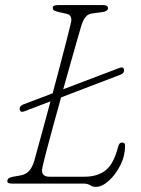

<svg xmlns="http://www.w3.org/2000/svg" viewBox="-20 -720 552 753"><path d="M57 -290.5Q55.5 -304 70.5 -310L186.5 -354Q202.5 -414 217.5 -470.8Q232.5 -527.5 243.5 -570.8Q254.5 -614 259 -634Q261.5 -645.5 257.2 -654.5Q253 -663.5 242.5 -665.5L207.5 -673.5Q197.5 -676 192.2 -679Q187 -682 187 -690Q187 -700 208 -700H385.5Q403.5 -700 403.5 -688Q403.5 -681.5 397 -677.5Q390.5 -673.5 380.5 -672.5L342.5 -667.5Q325.5 -665.5 315.8 -653.5Q306 -641.5 299.5 -621Q295 -605.5 284 -567.8Q273 -530 258.5 -478.2Q244 -426.5 228 -370L449.5 -454Q463.5 -459.5 466.5 -446.5Q468 -433 453.5 -427.5L219.5 -338Q203 -279 187.8 -223.2Q172.5 -167.5 161.5 -125.2Q150.5 -83 146.5 -64Q142 -44 149.8 -35.5Q157.5 -27 172.5 -27H311Q362.5 -27 394.2 -52Q426 -77 443 -143.5Q444.5 -150.5 448.2 -155.8Q452 -161 459.5 -161Q470.5 -161 470.5 -149Q470.5 -108.5 451.8 -71.5Q433 -34.5 406.5 -10.8Q380 13 355.5 13Q344 13 333.8 6.5Q323.5 0 307.5 0H27.5Q4.5 0 9.5 -13Q10 -23.5 34.5 -27.5L60.5 -32Q82 -36 94.5 -50Q107 -64 114.5 -90Q123.5 -122.5 141 -186Q158.5 -249.5 178 -322.5L74.5 -283Q60.5 -277.5 57 -290.5Z"/></svg>

Font: Fraunces 9pt SuperSoft Thin
Style: Italic
Weight: 100
Italic angle: -16°
Version: Version 1.000;[0bf87f6ff]